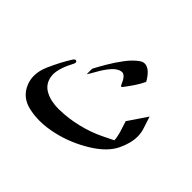

<svg xmlns="http://www.w3.org/2000/svg" viewBox="-139 -864 1080 1080"><g transform="rotate(45 400.5 -324.0)"><path d="M698.7 -214.8Q667 -148.4 577.6 -93.5Q488.3 -38.6 388.2 -15.1Q329.1 -1 274.9 -1Q236.3 -1 199.7 -8.3Q111.8 -24.9 83 -103Q73.2 -129.4 73.2 -158.2Q73.2 -198.7 93.3 -244.1Q127.4 -320.3 164.1 -377.9Q170.4 -386.7 177.2 -386.7Q179.7 -386.7 182.1 -385.7Q187.5 -383.3 187.5 -377Q187.5 -372.6 184.6 -365.7Q143.6 -289.1 143.6 -239.7Q143.6 -230.5 145 -222.7Q153.8 -169.9 198.7 -146.5Q241.2 -123.5 305.7 -123.5Q309.1 -123.5 312.5 -124Q381.3 -125 453.1 -142.6Q524.4 -159.7 587.4 -190.4L649.9 -221.2V-223.1Q649.9 -241.7 640.1 -276.4Q629.4 -312 619.1 -342.3L695.8 -455.6L719.7 -382.3Q728 -356.4 728 -328.6Q728 -275.9 698.7 -214.8ZM544.4 -580.1Q529.8 -549.3 510.5 -520.8Q491.2 -492.2 471.2 -466.3Q467.8 -461.9 464.4 -461.9Q460 -461.9 456.1 -471.7Q435.1 -523.4 409.7 -523.4H406.7Q379.4 -520 353.8 -491Q328.1 -461.9 307.4 -424.3Q286.6 -386.7 277.3 -374L276.9 -417.5L277.8 -418.9Q290.5 -443.8 316.2 -487.8Q341.8 -531.7 373 -573.2Q403.8 -614.3 438 -638.2Q452.1 -647.5 466.3 -647.5Q487.3 -647.5 509.3 -627.4Q528.8 -608.4 544.4 -580.1Z"/></g></svg>

Font: Aref Ruqaa
Style: Regular
Weight: 400
Designer: Abdoulla Aref
Version: Version 0.7